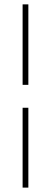

<svg xmlns="http://www.w3.org/2000/svg" viewBox="-20 -731 234 883"><path d="M84 -340.8V-710.9H110.4V-340.8ZM84 -235.4H110.4V131.8H84Z"/></svg>

Font: Heebo Thin
Style: Regular
Weight: 250
Designer: Oded Ezer
Foundry: Meir Sadan
Version: Version 2.001; ttfautohint (v1.5.14-ce02) -l 8 -r 50 -G 200 